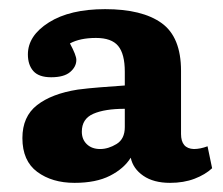

<svg xmlns="http://www.w3.org/2000/svg" viewBox="-20 -762 487 420"><path d="M143 -362Q94 -362 61.5 -386Q29 -410 29 -460Q29 -507 61 -532Q93 -557 150 -566Q173 -569 199 -571Q225 -573 253 -575V-605Q253 -644 238.5 -661.5Q224 -679 190 -679Q155 -679 133 -667Q147 -641 147 -631Q147 -616 133.5 -604.5Q120 -593 92 -593Q65 -593 53 -606.5Q41 -620 41 -643Q41 -684 87 -713Q133 -742 210 -742Q291 -742 333.5 -711.5Q376 -681 376 -607V-469Q376 -437 404 -436Q418 -436 434 -442L444 -394Q429 -380 405.5 -371Q382 -362 352 -362Q316 -362 293.5 -377.5Q271 -393 266 -417Q251 -393 220.5 -377.5Q190 -362 143 -362ZM199 -436Q217 -436 235 -447Q253 -458 253 -484V-524Q209 -524 184 -513Q159 -502 159 -474Q159 -457 170 -446.5Q181 -436 199 -436Z"/></svg>

Font: Literata 12pt
Style: Bold
Weight: 700
Designer: Latin by Veronika Burian and Jose Scaglione. Greek by Irene Vlachou. Cyrillic by Vera Evstafieva.
Foundry: TypeTogether
Version: Version 3.002